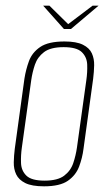

<svg xmlns="http://www.w3.org/2000/svg" viewBox="-20 -649 380 676"><path d="M135 7Q92 7 69 -4.5Q46 -16 37 -35Q28 -54 28.5 -77.5Q29 -101 32 -125L66 -372Q71 -404 82 -434Q93 -464 121.5 -483.5Q150 -503 207 -503Q249 -503 272 -491.5Q295 -480 303.5 -461Q312 -442 311.5 -419Q311 -396 308 -372L274 -125Q270 -93 258.5 -62.5Q247 -32 219 -12.5Q191 7 135 7ZM137 -13Q183 -13 206 -30.5Q229 -48 238 -75Q247 -102 251 -130L284 -367Q288 -395 287 -421.5Q286 -448 268 -465.5Q250 -483 204 -483Q158 -483 135 -465.5Q112 -448 103 -421.5Q94 -395 90 -367L57 -130Q53 -102 54 -75Q55 -48 73 -30.5Q91 -13 137 -13ZM205 -547 132 -629H154L220 -564L306 -629H327L230 -547Z"/></svg>

Font: Alumni Sans SC Thin
Style: Italic
Weight: 100
Italic angle: -8°
Designer: Robert E. Leuschke
Foundry: Robert E. Leuschke
Version: Version 1.016